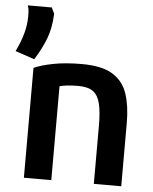

<svg xmlns="http://www.w3.org/2000/svg" viewBox="-63 -834 707 886"><g transform="rotate(5 290.5 -391.0)"><path d="M81 6H208V-429Q218 -432 240 -435Q262 -438 294 -438Q340 -438 363.5 -420.5Q387 -403 396 -364.5Q405 -326 405 -263V6H532V-288Q532 -365 513.5 -421.5Q495 -478 445.5 -509Q396 -540 302 -540Q226 -540 170 -529Q114 -518 81 -503ZM30 -788Q35 -772 35.5 -759.5Q36 -747 36 -737Q36 -699 25 -658.5Q14 -618 -8 -573L81 -543Q114 -596 132.5 -644Q151 -692 154 -756Q155 -761 148.5 -772Q142 -783 142 -788Z"/></g></svg>

Font: Repo DemiBold
Style: Regular
Weight: 600
Designer: Stefan Peev
Foundry: Context Ltd
Version: Version 1.502